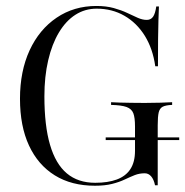

<svg xmlns="http://www.w3.org/2000/svg" viewBox="-20 -602 612 634"><path d="M293.5 11.3Q216.1 11.3 160.9 -23Q105.6 -57.3 75.8 -121.4Q46 -185.5 46 -275.8Q46 -366.9 77.8 -435.9Q109.7 -504.8 166.9 -543.5Q224.2 -582.3 298.4 -582.3Q330.6 -582.3 355.6 -575.4Q380.6 -568.5 400 -559.3Q419.4 -550 435.1 -543.1Q450.8 -536.3 464.5 -536.3Q478.2 -536.3 485.5 -546.8Q492.7 -557.3 496 -580.6H504.8Q504 -561.3 503.2 -535.9Q502.4 -510.5 502 -473.8Q501.6 -437.1 501.6 -383.1H492.7Q484.7 -441.1 458.1 -483.9Q431.5 -526.6 390.7 -550Q350 -573.4 299.2 -573.4Q260.5 -573.4 229 -553.2Q197.6 -533.1 174.6 -494.8Q151.6 -456.5 139.1 -402.8Q126.6 -349.2 126.6 -283.9Q126.6 -187.1 145.2 -123.8Q163.7 -60.5 200.8 -29.4Q237.9 1.6 294.4 1.6Q336.3 1.6 365.7 -9.3Q395.2 -20.2 410.5 -43.5Q425.8 -66.9 425.8 -104V-184.7Q425.8 -213.7 420.2 -228.2Q414.5 -242.7 397.6 -248.8Q380.6 -254.8 346.8 -255.6V-264.5Q357.3 -263.7 374.2 -263.3Q391.1 -262.9 412.9 -262.5Q434.7 -262.1 458.1 -262.1Q487.1 -262.1 509.7 -262.9Q532.3 -263.7 548.4 -264.5V-255.6Q527.4 -254.8 517.3 -249.6Q507.3 -244.4 504 -230.6Q500.8 -216.9 500.8 -188.7V9.7H491.9Q487.9 -9.7 479 -19.8Q470.2 -29.8 458.1 -29.8Q440.3 -29.8 425 -23.8Q409.7 -17.7 391.9 -9.3Q374.2 -0.8 350.4 5.2Q326.6 11.3 293.5 11.3ZM329 -139.5V-148.4H571.8V-139.5Z"/></svg>

Font: Playfair 144pt SemiCondensed Light
Style: Regular
Weight: 300
Width: 4
Designer: Claus Eggers Sørensen
Foundry: Claus Eggers Sørensen
Version: Version 2.203